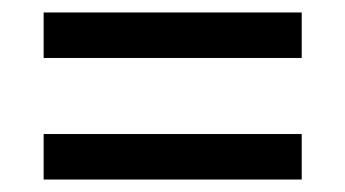

<svg xmlns="http://www.w3.org/2000/svg" viewBox="-20 -511 553 308"><path d="M50 -418V-491H464V-418ZM50 -223V-296H464V-223Z"/></svg>

Font: Noto Serif Thai SemiCondensed ExtraBold
Style: Regular
Weight: 800
Width: 4
Designer: Monotype Design Team
Foundry: Monotype Imaging Inc.
Version: Version 2.002; ttfautohint (v1.8.4.7-5d5b)